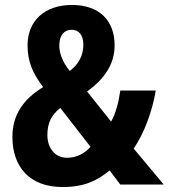

<svg xmlns="http://www.w3.org/2000/svg" viewBox="-20 -744 680 774"><path d="M270 -724C159 -724 91 -659 91 -561C91 -494 114 -445 154 -393C72 -343 30 -279 30 -192C30 -72 99 10 232 10C319 10 371 -15 422 -57L465 0H640L519 -145C563 -210 594 -297 608 -379H465C458 -329 446 -286 428 -254L331 -375C399 -425 442 -483 442 -561C442 -663 379 -724 270 -724ZM268 -624C297 -624 316 -604 316 -564C316 -523 299 -486 261 -458C235 -490 219 -526 219 -560C219 -603 240 -624 268 -624ZM223 -309 345 -152C320 -125 290 -108 250 -108C201 -108 171 -148 171 -200C171 -248 187 -280 223 -309Z"/></svg>

Font: Noto Sans Lao UI Cond
Style: Bold
Weight: 700
Width: 3
Designer: Monotype Design Team
Foundry: Monotype Imaging Inc.
Version: Version 2.000